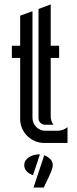

<svg xmlns="http://www.w3.org/2000/svg" viewBox="-20 -647 349 869"><path d="M33.7 -439.9H71.3V-576.2L127 -596.2V-113.3Q127 -101.6 131.6 -90.8Q136.2 -80.1 144 -72.3Q151.9 -64.5 162.4 -59.8Q172.9 -55.2 184.6 -55.2H239.7Q265.1 -55.2 285.6 -71.3V0H180.2Q157.7 0 137.9 -8.5Q118.2 -17.1 103.3 -31.7Q88.4 -46.4 79.8 -66.2Q71.3 -85.9 71.3 -108.4V-384.8H33.7ZM209.5 -627V-439.9H247.6V-384.8H209.5V-120.6Q209.5 -100.1 221.7 -82.5H183.1Q171.4 -82.5 162.8 -91.3Q154.3 -100.1 154.3 -111.8V-606.4ZM180.2 55.7Q194.8 61 206.8 72.5Q218.8 84 218.8 100.6Q218.8 109.4 213.9 123Q209 136.7 202.1 151.4Q195.3 166 188.5 179.7Q181.6 193.4 178.2 201.7H131.8ZM160.6 51.8 129.4 146Q113.8 141.1 101.8 129.4Q89.8 117.7 89.8 100.6Q89.8 88.4 95.9 79.3Q102.1 70.3 111.6 64.2Q121.1 58.1 132.6 54.9Q144 51.8 154.3 51.8Z"/></svg>

Font: Isar CAT
Style: Regular
Weight: 400
Designer: Digitized by Peter Wiegel
Foundry: CAT-Fonts, Peter Wiegel
Version: Version 1.000; ttfautohint (v1.3)